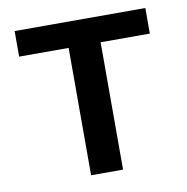

<svg xmlns="http://www.w3.org/2000/svg" viewBox="-67 -615 662 680"><g transform="rotate(-10 264.0 -275.0)"><path d="M207 0H322V-458H499V-550H29V-458H207Z"/></g></svg>

Font: DAIFUKU Sans JP Medium
Style: Regular
Weight: 500
Designer: Original font ‘Source Han Sans JP’ : Ryoko NISHIZUKA  (kana, bopomofo & ideographs); Paul D. Hunt (Latin, Greek & Cyrill
Foundry: Daifuku
Version: Version 1.000